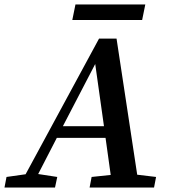

<svg xmlns="http://www.w3.org/2000/svg" viewBox="-49 -835 751 855"><path d="M-29 0H196L206 -47L121 -60L204 -221H421L444 -56L359 -47L350 0H637L646 -47L562 -57L470 -663H392L65 -59L-20 -47ZM273 -746H584L598 -815H287ZM231 -273 375 -550 414 -273Z"/></svg>

Font: Source Serif Pro Semibold
Style: Italic
Weight: 600
Italic angle: -12°
Designer: Frank Grießhammer
Foundry: Adobe Systems Incorporated
Version: Version 3.001;hotconv 1.0.111;makeotfexe 2.5.65597